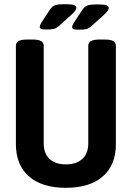

<svg xmlns="http://www.w3.org/2000/svg" viewBox="-20 -891 630 918"><path d="M295 7Q181 7 118.5 -47.5Q56 -102 56 -202V-673Q56 -687 68.5 -694.5Q81 -702 110 -702H135Q164 -702 176.5 -694.5Q189 -687 189 -673V-206Q189 -157 217 -131Q245 -105 295 -105Q345 -105 373.5 -131Q402 -157 402 -206V-673Q402 -702 455 -702H481Q509 -702 521.5 -694.5Q534 -687 534 -673V-202Q534 -102 471.5 -47.5Q409 7 295 7ZM203 -750Q182 -750 176 -753Q170 -756 170 -762Q170 -771 180 -786L218 -844Q229 -861 244 -866Q259 -871 287 -871Q318 -871 331.5 -867.5Q345 -864 345 -854Q345 -848 339.5 -840Q334 -832 321 -820L263 -768Q250 -756 238 -753Q226 -750 203 -750ZM358 -749Q337 -749 331 -752Q325 -755 325 -761Q325 -770 335 -785L373 -843Q384 -860 399 -865Q414 -870 442 -870Q473 -870 486.5 -866.5Q500 -863 500 -853Q500 -847 494.5 -839Q489 -831 476 -819L418 -767Q405 -755 393 -752Q381 -749 358 -749Z"/></svg>

Font: Asap Condensed SemiBold
Style: Regular
Weight: 600
Width: 3
Designer: Pablo Cosgaya
Foundry: Omnibus-Type
Version: Version 3.001; ttfautohint (v1.8.4.7-5d5b)